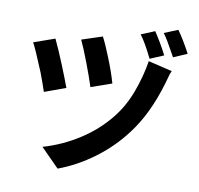

<svg xmlns="http://www.w3.org/2000/svg" viewBox="-98 -971 1195 1152"><g transform="rotate(10 500.0 -395.0)"><path d="M562 -482 436 -438Q419 -492 386.5 -577.5Q354 -663 332 -709L457 -750Q478 -711 511 -628.5Q544 -546 562 -482ZM886 -578 875 -539Q818 -344 720 -216Q644 -115 542 -39.5Q440 36 327 78L215 -35Q332 -69 434.5 -135Q537 -201 610 -293Q668 -366 703 -460Q738 -554 754 -652L900 -617Q890 -597 886 -578ZM295 -408 166 -361Q153 -401 126 -473Q71 -607 51 -643L179 -688Q208 -627 241 -546Q274 -465 295 -408ZM839 -702 756 -667Q710 -761 678 -802L761 -836Q807 -766 839 -702ZM976 -736 893 -700 878 -727Q838 -801 813 -834L896 -868Q935 -814 976 -736Z"/></g></svg>

Font: Merged Yaku Han JP
Style: Bold
Weight: 700
Designer: Ryoko NISHIZUKA 西塚涼子 (kana, bopomofo & ideographs); Paul D. Hunt (Latin, Greek & Cyrillic); Sandoll Communications 산돌커뮤니
Foundry: Adobe
Version: Version 2.004